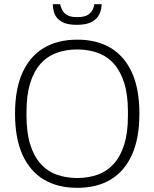

<svg xmlns="http://www.w3.org/2000/svg" viewBox="-20 -888 740 920"><path d="M350 12Q256 12 189.5 -28Q123 -68 87.5 -147Q52 -226 52 -343Q52 -461 87.5 -539.5Q123 -618 189.5 -658Q256 -698 350 -698Q445 -698 511 -658Q577 -618 612.5 -539.5Q648 -461 648 -343Q648 -226 612.5 -147Q577 -68 511 -28Q445 12 350 12ZM350 -35Q404 -35 449 -51.5Q494 -68 526 -104Q558 -140 575.5 -196.5Q593 -253 593 -334V-353Q593 -433 575.5 -489.5Q558 -546 526 -582Q494 -618 449 -634.5Q404 -651 350 -651Q296 -651 251 -634.5Q206 -618 174 -582Q142 -546 124.5 -489.5Q107 -433 107 -353V-334Q107 -253 124.5 -196.5Q142 -140 174 -104Q206 -68 251 -51.5Q296 -35 350 -35ZM347 -769Q301 -769 275.5 -784Q250 -799 241.5 -822Q233 -845 233 -868H268Q271 -857 277 -842.5Q283 -828 299.5 -817Q316 -806 349 -806Q385 -806 401.5 -817Q418 -828 424.5 -842.5Q431 -857 432 -868H467Q467 -845 457 -822Q447 -799 421.5 -784Q396 -769 347 -769Z"/></svg>

Font: Archivo SemiCondensed Thin
Style: Regular
Weight: 250
Width: 4
Designer: Hector Gatti
Foundry: Omnibus-Type
Version: Version 2.001